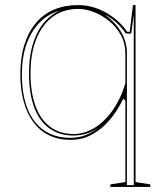

<svg xmlns="http://www.w3.org/2000/svg" viewBox="-20 -535 657 755"><path d="M414 200V190L473 181V-139L465 -147Q455 -126 437.5 -98.5Q420 -71 394 -45Q368 -19 334 -2Q300 15 257 15Q210 15 173 -3Q136 -21 111 -55Q86 -89 73 -136.5Q60 -184 60 -243Q60 -309 76 -359.5Q92 -410 121.5 -445Q151 -480 193 -497.5Q235 -515 287 -515Q315 -515 341.5 -508Q368 -501 393 -487.5Q418 -474 440 -455Q462 -436 480 -410H490L503 -515H513V181L571 190V200ZM257 7Q290 7 317.5 -4Q345 -15 368 -33Q345 -17 320 -9.5Q295 -2 269 -2Q214 -2 174.5 -30Q135 -58 114.5 -113Q94 -168 94 -247Q94 -339 125 -402.5Q156 -466 214 -493Q169 -480 135.5 -446Q102 -412 84 -360.5Q66 -309 66 -243Q66 -164 88 -108Q110 -52 153 -22.5Q196 7 257 7ZM270 -8Q311 -8 350.5 -31.5Q390 -55 422 -100Q454 -145 473 -207V-322Q473 -365 455 -397.5Q437 -430 408.5 -453Q380 -476 348 -488Q316 -500 288 -500Q230 -500 188 -469.5Q146 -439 123 -382Q100 -325 100 -247Q100 -172 119.5 -118.5Q139 -65 177 -36.5Q215 -8 270 -8ZM479 193H506V-477L496 -403H475Q465 -418 452.5 -431.5Q440 -445 424.5 -457Q409 -469 391 -478Q431 -450 454 -413Q477 -376 479 -333Z"/></svg>

Font: Kalnia Glaze Thin ExtraLight
Style: Regular
Weight: 250
Version: Version 1.110